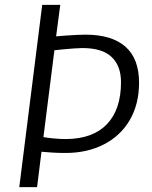

<svg xmlns="http://www.w3.org/2000/svg" viewBox="-20 -767 623 787"><path d="M59 0 153 -747H227L210 -618Q225 -619.5 249.5 -621.2Q274 -623 297 -624Q320 -625 330 -625Q438 -625 494 -575.8Q550 -526.5 550 -428Q550 -340.5 512 -275Q474 -210 405.5 -175Q337 -140 249 -140Q220.5 -140 195.8 -141.5Q171 -143 150 -145L132 0ZM251 -197Q361.5 -198 418.8 -258.5Q476 -319 476 -430Q476 -497 437.5 -533.5Q399 -570 318 -570Q306 -570 284 -568.5Q262 -567 239.5 -564.8Q217 -562.5 203 -561L158 -205Q174 -202 200.5 -199.5Q227 -197 251 -197Z"/></svg>

Font: Merriweather Sans Light
Style: Italic
Weight: 300
Italic angle: -7.5°
Designer: Eben Sorkin
Foundry: Eben Sorkin
Version: Version 2.001; ttfautohint (v1.8.3)